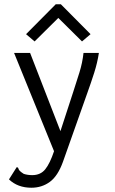

<svg xmlns="http://www.w3.org/2000/svg" viewBox="-20 -705 540 899"><path d="M127 174Q63 174 22 135L53 86L59 77L65 81Q67 89 72 94.5Q77 100 91 109Q109 115 131 115Q170 115 192 87.5Q214 60 233 3L46 -457H121L263 -91L323 -275Q338 -321 352 -366Q366 -411 371 -457H443Q436 -411 421 -364Q406 -317 389 -270L275 52Q251 119 213.5 146.5Q176 174 127 174ZM142 -511 102 -545 241 -685H265L404 -545L364 -511L253 -621Z"/></svg>

Font: Ligconsolata
Style: Regular
Weight: 400
Monospace: yes
Designer: Raph Levien, Cyreal, Brenton Simpson
Foundry: Raph Levien, Cyreal, Google
Version: Version 3.001; ttfautohint (v1.8.2.53-6de2)